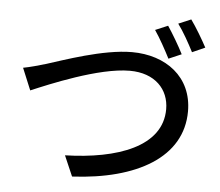

<svg xmlns="http://www.w3.org/2000/svg" viewBox="-57 -899 1113 972"><g transform="rotate(5 500.0 -412.5)"><path d="M49 -517 95 -406C185 -444 431 -549 589 -549C717 -549 789 -472 789 -371C789 -180 564 -101 299 -94L344 10C672 -7 900 -136 900 -370C900 -545 764 -644 592 -644C445 -644 246 -572 165 -547C128 -536 86 -524 49 -517ZM762 -793 698 -766C725 -727 757 -668 778 -627L843 -655C823 -695 787 -756 762 -793ZM876 -835 812 -808C840 -771 872 -713 894 -670L959 -699C940 -735 903 -798 876 -835Z"/></g></svg>

Font: GenYoGothic2 TW M
Style: Regular
Weight: 500
Version: Version 2.100;PS 2.1;hotconv 16.6.51;makeotf.lib2.5.65220 DE